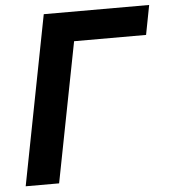

<svg xmlns="http://www.w3.org/2000/svg" viewBox="-52 -776 726 824"><g transform="rotate(-5 310.5 -364.5)"><path d="M167 -729H621.1L596.7 -602.1H286.6L169.4 0H25.4Z"/></g></svg>

Font: Hack
Style: Bold Italic
Weight: 700
Italic angle: -11°
Monospace: yes
Designer: Christopher Simpkins
Foundry: Christopher Simpkins
Version: Version 2.017; ttfautohint (v1.4.1) -l 4 -r 80 -G 350 -x 0 -